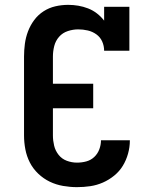

<svg xmlns="http://www.w3.org/2000/svg" viewBox="-20 -763 640 791"><path d="M297 8Q269 8 240 3Q211 -2 185 -14.5Q159 -27 137.5 -47.5Q116 -68 103 -93.5Q90 -119 84.5 -147.5Q79 -176 79 -205V-530Q79 -556 82.5 -582.5Q86 -609 95.5 -634Q105 -659 121 -680.5Q137 -702 159.5 -716.5Q182 -731 208 -737Q234 -743 261 -743Q282 -743 302.5 -739.5Q323 -736 342.5 -728.5Q362 -721 379 -708Q396 -695 409 -678V-735H513V-554H409Q409 -574 401 -592Q393 -610 377 -621.5Q361 -633 341.5 -637.5Q322 -642 302 -642Q281 -642 259.5 -635Q238 -628 223.5 -611.5Q209 -595 203.5 -573.5Q198 -552 198 -530V-418H364V-317H198V-205Q198 -184 203 -163Q208 -142 221.5 -125Q235 -108 255.5 -100.5Q276 -93 297 -93Q317 -93 335.5 -98Q354 -103 368 -116Q382 -129 389 -147.5Q396 -166 396 -185Q396 -185 396 -185Q396 -185 396 -185H515Q515 -185 515 -184.5Q515 -184 515 -184Q515 -157 507.5 -130Q500 -103 486 -80Q472 -57 450.5 -39.5Q429 -22 404 -11Q379 0 352 4Q325 8 297 8Z"/></svg>

Font: Iosevka Slab Extended
Style: Bold
Weight: 700
Width: 7
Monospace: yes
Designer: Belleve Invis
Foundry: Belleve Invis
Version: Version 11.1.0; ttfautohint (v1.8.3)